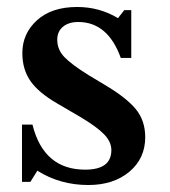

<svg xmlns="http://www.w3.org/2000/svg" viewBox="-20 -521 487 550"><path d="M87 -32 67 0H43V-164H73Q105 -35 224 -35Q299 -35 299 -91Q299 -115 278 -136.5Q257 -158 210 -186L145 -224Q91 -255 67.5 -288.5Q44 -322 44 -369Q44 -425 86 -463Q128 -501 201 -501Q265 -501 318 -469L336 -492H356V-355H326Q289 -458 204 -458Q177 -458 160.5 -444.5Q144 -431 144 -407Q144 -379 164.5 -357.5Q185 -336 235 -305L280 -278Q341 -242 368.5 -209Q396 -176 396 -128Q396 -67 350.5 -29Q305 9 233 9Q152 9 87 -32Z"/></svg>

Font: Kolar Light
Style: Regular
Weight: 300
Designer: Ramakrishna Saiteja (Kannada); Shiva Nallaperumal (Latin)
Foundry: Indian Type Foundry
Version: Version 1.001;PS 1.0;hotconv 1.0.88;makeotf.lib2.5.647800